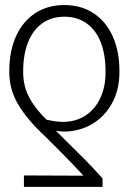

<svg xmlns="http://www.w3.org/2000/svg" viewBox="-20 -558 506 756"><path d="M74.2 177.7V132.8L308.6 133.8Q249.5 69.3 157.2 -21.5Q85.9 -87.9 51.3 -147.2Q16.6 -206.5 16.6 -272.5V-278.3Q16.6 -356.9 43.2 -415.5Q69.8 -474.1 118.7 -506.1Q167.5 -538.1 233.4 -538.1Q299.3 -538.1 348.1 -506.1Q397 -474.1 423.6 -415.5Q450.2 -356.9 450.2 -278.3V-272.5Q450.2 -209 424.1 -157.2Q397.9 -105.5 350.6 -74.5Q303.2 -43.5 241.2 -40H231.4Q219.2 -40 200.2 -43Q203.6 -39.6 207.3 -36.1Q210.9 -32.7 213.9 -29.3Q277.3 33.2 313 69.1Q348.6 105 383.8 144.5V177.7ZM233.4 -492.2Q182.6 -492.2 146 -465.8Q109.4 -439.5 90.3 -391.1Q71.3 -342.8 71.3 -278.3V-272.5Q71.3 -220.2 94.5 -175.5Q117.7 -130.9 163.1 -86.9Q199.7 -78.1 227.5 -78.1Q278.8 -78.1 316.9 -103.3Q355 -128.4 375.2 -172.4Q395.5 -216.3 395.5 -271.5V-278.3Q395.5 -343.3 376.7 -391.4Q357.9 -439.5 321.3 -465.8Q284.7 -492.2 233.4 -492.2Z"/></svg>

Font: Pretendard ExtraLight
Style: Regular
Weight: 200
Designer: Base glyphs from Inter by Rasmus Andersson; Hangeul glyphs from Noto Sans CJK(Source Han Sans) by Jang Soo-young and Kan
Foundry: Kil Hyung-jin
Version: Version 1.309